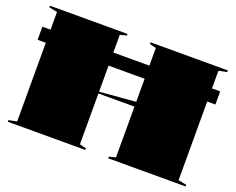

<svg xmlns="http://www.w3.org/2000/svg" viewBox="-113 -905 1351 1101"><g transform="rotate(20 562.5 -354.0)"><path d="M20 -580H1105V-500H20ZM1105 -708V-698L1055 -688V-20L1105 -10V0H633V-10L673 -20V-688L633 -698V-708ZM493 -708V-698L453 -688V-20L493 -10V0H20V-10L70 -20V-688L20 -698V-708ZM683 -360V-330H441V-340Z"/></g></svg>

Font: Kalnia SemiExpanded
Style: Bold
Weight: 700
Width: 6
Designer: Frida Medrano
Foundry: Frida Medrano
Version: Version 1.105